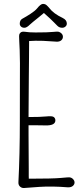

<svg xmlns="http://www.w3.org/2000/svg" viewBox="-20 -956 411 982"><path d="M126 -268.1 127 -94.7Q127 -71.3 127 -54.7Q127.4 -47.4 127.4 -42Q250.5 -42 291 -45.9Q333 -50.3 339.8 -48.3Q346.7 -46.4 351.6 -42Q361.3 -33.2 361.3 -22.7Q361.3 -12.2 352.1 -4.6Q342.8 2.9 326.2 2Q246.1 -4.4 181.6 -0.2Q117.2 3.9 109.4 5.1Q101.6 6.3 95.5 5.1Q89.4 3.9 84.5 0Q73.2 -8.3 74.2 -24.4Q81.5 -165.5 81.5 -336.7Q81.5 -507.8 81.8 -552Q82 -596.2 82 -632.8Q81.1 -711.4 78.6 -743.9Q76.2 -776.4 79.8 -782.7Q83.5 -789.1 88.9 -792Q96.2 -795.4 107.4 -793.5Q127.9 -790 161.6 -790Q226.6 -790 250.2 -792.7Q273.9 -795.4 280.8 -793.2Q287.6 -791 292 -787.1Q301.8 -779.3 301.8 -768.1Q301.8 -756.8 293 -749.5Q284.2 -742.2 269 -742.9Q253.9 -743.7 236.8 -744.9Q219.7 -746.1 200.2 -747.1Q159.2 -748.5 128.9 -746.1Q128.9 -703.6 128.4 -661.6Q127.9 -611.8 127.4 -560.5Q126 -422.9 126 -357.4Q187 -357.4 215.8 -360.4Q247.1 -363.8 255.1 -357.4Q263.2 -351.1 263.2 -340.3Q263.2 -313.5 212.9 -314.5Q202.6 -314.9 194.3 -314.9L154.8 -315.4H126ZM232.4 -914.6Q253.9 -886.2 300.3 -864.3Q321.8 -854 321.8 -835.4Q321.8 -826.2 314.7 -820.1Q307.6 -814 298.3 -814Q283.2 -814 273.4 -824Q263.7 -834 255.1 -842.5Q246.6 -851.1 235.8 -861.3Q217.8 -877.9 204.6 -889.6Q190.9 -877.9 178.2 -867.7Q142.6 -839.4 132.8 -830.1Q116.7 -814 105.2 -814Q93.8 -814 87.4 -820.1Q81.1 -826.2 81.1 -834.5Q81.1 -852.5 93.3 -859.6Q105.5 -866.7 116.2 -872.8Q127 -878.9 136.7 -885.7Q160.2 -901.4 168.9 -912.1Q188 -936 199.5 -936Q210.9 -936 218.3 -929.4Q225.6 -922.9 232.4 -914.6Z"/></svg>

Font: Pompiere
Style: Regular
Weight: 400
Designer: Karolina Lach
Foundry: Sorkin Type Co.
Version: Version 1.002